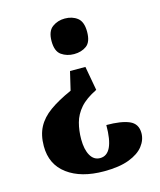

<svg xmlns="http://www.w3.org/2000/svg" viewBox="-110 -621 744 892"><g transform="rotate(-15 261.5 -174.5)"><path d="M342 -183Q289 -157 262 -126Q235 -95 225 -58Q215 -21 215 21Q215 70 231.5 99Q248 128 278 128Q345 128 345 -13Q416 -13 454.5 3.5Q493 20 493 65Q493 98 470.5 127Q448 156 401 174Q354 192 280 192Q170 192 104.5 143.5Q39 95 39 7Q39 -46 59 -84Q79 -122 120 -151.5Q161 -181 226 -210L247 -299H321ZM286 -541Q322 -541 346.5 -522Q371 -503 371 -455Q371 -406 346.5 -388Q322 -370 286 -370Q252 -370 226 -388Q200 -406 200 -455Q200 -503 226 -522Q252 -541 286 -541Z"/></g></svg>

Font: Noto Serif Armenian SemiCondensed ExtraBold
Style: Regular
Weight: 800
Width: 4
Designer: Monotype Design Team
Foundry: Monotype Imaging Inc.
Version: Version 2.008; ttfautohint (v1.8.4.7-5d5b)